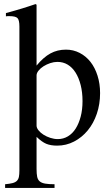

<svg xmlns="http://www.w3.org/2000/svg" viewBox="-20 -703 540 940"><path d="M9 -639Q35 -646 54 -651.5Q73 -657 89.5 -662Q106 -667 121 -672Q136 -677 154 -683L159 -680V-382Q193 -423 227 -441.5Q261 -460 303 -460Q339 -460 370 -444Q401 -428 423 -400Q445 -372 457.5 -332.5Q470 -293 470 -247Q470 -193 454 -146Q438 -99 409.5 -64.5Q381 -30 342.5 -10Q304 10 260 10Q228 10 206.5 1Q185 -8 159 -33V124Q159 148 162 162.5Q165 177 174.5 185Q184 193 201.5 196Q219 199 247 199V217H5V199Q27 197 41 193.5Q55 190 62.5 182.5Q70 175 72.5 163Q75 151 75 131V-573Q75 -605 65.5 -614.5Q56 -624 26 -624Q21 -624 17.5 -624Q14 -624 9 -623ZM159 -88Q159 -77 168.5 -65Q178 -53 193 -43.5Q208 -34 226.5 -28Q245 -22 263 -22Q290 -22 312.5 -35.5Q335 -49 350.5 -73.5Q366 -98 375 -132Q384 -166 384 -208Q384 -251 375 -286.5Q366 -322 350 -347.5Q334 -373 311.5 -386.5Q289 -400 261 -400Q244 -400 226 -394Q208 -388 193 -378.5Q178 -369 168.5 -357Q159 -345 159 -334Z"/></svg>

Font: Klingon pIqaD vaHbo'
Style: Regular
Weight: 400
Width: 0
Designer: Mike Neff (qa'vaj)
Foundry: Mike Neff and Michael Everson
Version: Version 2.003